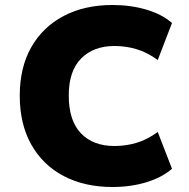

<svg xmlns="http://www.w3.org/2000/svg" viewBox="-20 -736 757 768"><path d="M430 12Q318 12 234.5 -32Q151 -76 105 -158Q59 -240 59 -353Q59 -466 105 -547Q151 -628 234.5 -672Q318 -716 430 -716Q503 -716 565.5 -697.5Q628 -679 668 -644L611 -496Q568 -527 525.5 -539.5Q483 -552 438 -552Q354 -552 304.5 -502Q255 -452 255 -354Q255 -254 303.5 -203Q352 -152 438 -152Q483 -152 525.5 -164.5Q568 -177 611 -208L668 -61Q628 -26 565.5 -7Q503 12 430 12Z"/></svg>

Font: Nunito Sans 8pt Black
Style: Regular
Weight: 900
Version: Version 3.101;gftools[0.9.27]